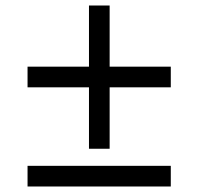

<svg xmlns="http://www.w3.org/2000/svg" viewBox="-20 -580 720 697"><path d="M600 22V97H80V22ZM303 -338V-560H378V-338H600V-263H378V-40H303V-263H80V-338Z"/></svg>

Font: Goli
Style: Regular
Weight: 400
Designer: jaikishan Patel
Foundry: MagicType
Version: Version 1.000